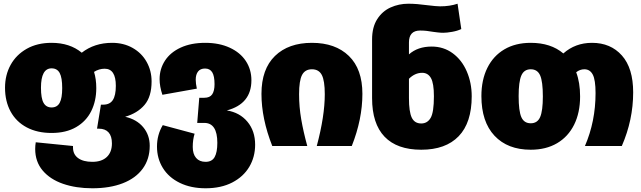

<svg xmlns="http://www.w3.org/2000/svg" viewBox="-20 -784 3442 1031"><path d="M784 -1Q784 70 746.5 121.5Q709 173 639.5 200Q570 227 476 227Q388 227 318.5 203Q249 179 209 131.5Q169 84 169 16Q169 -2 172 -20L372 0V8Q372 45 399.5 65Q427 85 476 85Q526 85 553.5 59Q581 33 581 -14Q581 -53 563 -73Q545 -93 511 -93H501L522 -222H534Q570 -222 586 -247Q602 -272 602 -323Q602 -415 542 -415Q512 -415 485 -398Q497 -359 497 -311Q497 -242 470 -187.5Q443 -133 389 -101.5Q335 -70 257 -70Q180 -70 123.5 -100Q67 -130 37 -185Q7 -240 7 -313Q7 -381 37 -435.5Q67 -490 123.5 -522Q180 -554 257 -554Q355 -554 419 -501Q487 -554 582 -554Q644 -554 692.5 -526.5Q741 -499 767.5 -451.5Q794 -404 794 -347Q794 -265 756 -220.5Q718 -176 652 -157Q714 -143 749 -101Q784 -59 784 -1ZM314 -311Q314 -367 300.5 -392Q287 -417 257 -417Q200 -417 200 -313Q200 -256 214 -231.5Q228 -207 257 -207Q287 -207 300.5 -232Q314 -257 314 -311Z M1350 -7Q1350 59 1318.5 112Q1287 165 1227 196Q1167 227 1084 227Q1005 227 945.5 198Q886 169 854.5 118Q823 67 823 3Q823 -60 854 -112L1025 -66Q1015 -34 1015 5Q1015 43 1033 64Q1051 85 1084 85Q1118 85 1132.5 59.5Q1147 34 1147 -17Q1147 -124 1077 -124H1039L1050 -259H1077Q1107 -259 1119.5 -277.5Q1132 -296 1132 -332Q1132 -376 1119.5 -396Q1107 -416 1081 -416Q1056 -416 1043.5 -400Q1031 -384 1031 -356Q1031 -336 1037 -308L852 -275Q837 -320 837 -359Q837 -414 866 -458.5Q895 -503 950.5 -528.5Q1006 -554 1082 -554Q1157 -554 1213.5 -528Q1270 -502 1300 -456.5Q1330 -411 1330 -353Q1330 -226 1198 -191Q1267 -180 1308.5 -130.5Q1350 -81 1350 -7Z M1655 -554Q1781 -554 1853.5 -483.5Q1926 -413 1926 -280Q1926 -144 1869 0H1681Q1724 -161 1724 -278Q1724 -351 1708 -381.5Q1692 -412 1655 -412Q1618 -412 1602 -381.5Q1586 -351 1586 -278Q1586 -210 1597.5 -143.5Q1609 -77 1630 0H1442Q1384 -147 1384 -280Q1384 -413 1456.5 -483.5Q1529 -554 1655 -554Z M2513 -267Q2513 -125 2443 -52.5Q2373 20 2242 20Q2112 20 2045 -50Q1978 -120 1978 -257V-572Q1978 -638 2005.5 -681Q2033 -724 2077.5 -744Q2122 -764 2173 -764Q2217 -764 2275 -756Q2323 -750 2343 -750Q2396 -750 2437 -764L2457 -628Q2436 -618 2407.5 -613Q2379 -608 2360 -608Q2346 -608 2329.5 -610Q2313 -612 2306 -613Q2269 -620 2236 -620Q2176 -620 2176 -556V-492Q2223 -534 2298 -534Q2362 -534 2411 -498Q2460 -462 2486.5 -400.5Q2513 -339 2513 -267ZM2310 -267Q2310 -337 2294 -365Q2278 -393 2247 -393Q2208 -393 2176 -361V-257Q2176 -184 2191 -152.5Q2206 -121 2242 -121Q2275 -121 2292.5 -151Q2310 -181 2310 -267Z M3380 -288Q3380 -140 3319 0H3121Q3178 -132 3178 -284Q3178 -355 3163 -383.5Q3148 -412 3118 -412Q3094 -412 3074 -396Q3095 -341 3095 -266Q3095 -179 3063 -114.5Q3031 -50 2971.5 -15Q2912 20 2830 20Q2706 20 2635.5 -55Q2565 -130 2565 -268Q2565 -355 2597 -419.5Q2629 -484 2688.5 -519Q2748 -554 2830 -554Q2938 -554 3005 -497Q3069 -554 3159 -554Q3259 -554 3319.5 -486Q3380 -418 3380 -288ZM2895 -266Q2895 -346 2880.5 -379Q2866 -412 2830 -412Q2794 -412 2779.5 -378.5Q2765 -345 2765 -268Q2765 -188 2779.5 -155Q2794 -122 2830 -122Q2866 -122 2880.5 -155.5Q2895 -189 2895 -266Z"/></svg>

Font: FiraGO Heavy
Style: Regular
Weight: 900
Designer: bBox Type
Foundry: bBox Type GmbH
Version: Version 1.001